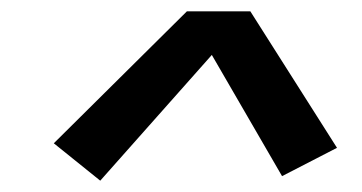

<svg xmlns="http://www.w3.org/2000/svg" viewBox="-20 -756 640 339"><path d="M157 -437 75 -503 310 -736H422L575 -495L478 -445L354 -659Z"/></svg>

Font: Iosevka Aile Semibold
Style: Italic
Weight: 600
Italic angle: -9°
Designer: Belleve Invis
Foundry: Belleve Invis
Version: Version 31.1.0; ttfautohint (v1.8.4)